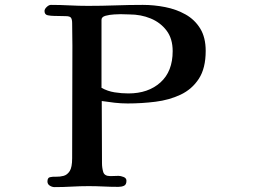

<svg xmlns="http://www.w3.org/2000/svg" viewBox="-20 -767 1040 785"><path d="M686 -558Q686 -609 661 -642Q636 -675 596 -691.5Q556 -708 509 -708Q500 -708 491 -708.5Q482 -709 473 -709Q466 -709 447 -708Q428 -707 411.5 -702.5Q395 -698 395 -686V-408Q420 -394 448.5 -389.5Q477 -385 505 -385Q586 -385 636 -430Q686 -475 686 -558ZM821 -559Q821 -488 793 -445Q765 -402 718.5 -380Q672 -358 615.5 -351Q559 -344 502 -344Q475 -344 448.5 -347Q422 -350 396 -354Q396 -290 396.5 -226.5Q397 -163 397 -100Q397 -81 402 -64Q407 -47 431 -47Q439 -47 448 -47.5Q457 -48 465 -48Q473 -48 485 -43.5Q497 -39 497 -28Q497 -12 487 -7.5Q477 -3 464 -3Q433 -3 403 -4.5Q373 -6 342 -6Q308 -6 273 -4Q238 -2 203 -2Q193 -2 183.5 -8Q174 -14 174 -25Q174 -40 184 -42.5Q194 -45 209.5 -44.5Q225 -44 240 -48Q255 -52 265 -67.5Q275 -83 275 -120Q275 -235 275.5 -350Q276 -465 276 -580Q276 -603 275.5 -626Q275 -649 275 -672Q275 -687 270.5 -694Q266 -701 249 -701Q237 -701 224.5 -701.5Q212 -702 200 -702Q189 -702 175.5 -704.5Q162 -707 162 -722Q162 -730 171 -738.5Q180 -747 188 -747Q226 -747 264 -745Q302 -743 340 -743Q396 -743 452 -745Q508 -747 564 -747Q610 -747 655.5 -738Q701 -729 738.5 -708Q776 -687 798.5 -650.5Q821 -614 821 -559Z"/></svg>

Font: Kaisei Decol
Style: Bold
Weight: 700
Designer: Font-Kai, 金井和夫
Foundry: KAZUO KANAI
Version: Version 5.003